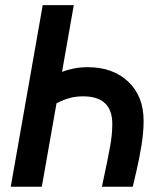

<svg xmlns="http://www.w3.org/2000/svg" viewBox="-20 -713 626 733"><path d="M369.1 0 382.3 -63Q392.6 -111.3 400.6 -155.5Q408.7 -199.7 408.7 -239.7Q408.7 -345.2 297.4 -345.2Q269 -345.2 245.4 -338.6Q221.7 -332 195.8 -318.8L139.6 0H21L143.1 -693.4H261.7L216.8 -438.5Q239.3 -447.3 263.7 -451.9Q288.1 -456.5 314.9 -456.5Q411.1 -456.5 469.7 -401.1Q528.3 -345.7 528.3 -251Q528.3 -208 519.8 -156Q511.2 -104 500 -56.2L486.8 0Z"/></svg>

Font: CaskaydiaCove NFP SemiBold
Style: Italic
Weight: 600
Italic angle: -10°
Designer: Aaron Bell
Foundry: Saja Typeworks
Version: Version 2111.001; VTT 6.35;Nerd Fonts 3.1.1